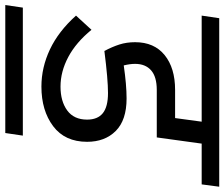

<svg xmlns="http://www.w3.org/2000/svg" viewBox="-94 -646 869 744"><g transform="rotate(90 341.0 -274.5)"><path d="M217 -363Q217 -343 223 -319Q298 -330 351 -330Q435 -330 477 -288Q519 -246 519 -177Q519 -91 458.5 -45.5Q398 0 305 0Q231 0 161 -33Q91 -66 30 -134L85 -194Q134 -134 190.5 -104Q247 -74 305 -74Q362 -74 397.5 -100Q433 -126 433 -177Q433 -218 408 -238Q383 -258 330 -258Q277 -258 167 -244Q151 -274 142 -302Q133 -330 133 -363Q133 -437 183 -477.5Q233 -518 318 -518H427L441 -621H30L40 -689H693L684 -621H526L502 -447H318Q267 -447 242 -425Q217 -403 217 -363ZM-1 72H495L485 140H-11Z"/></g></svg>

Font: FiraGO
Style: Italic
Weight: 400
Italic angle: -8°
Designer: bBox Type GmbH
Foundry: bBox Type GmbH
Version: Version 1.001